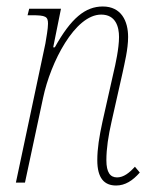

<svg xmlns="http://www.w3.org/2000/svg" viewBox="-20 -563 475 592"><path d="M338 9C366 9 389 -6 411 -31L396 -49C379 -30 361 -16 341 -16C320 -16 308 -31 308 -69C308 -105 314 -144 324 -188L358 -339C364 -368 375 -411 375 -449C375 -498 354 -543 297 -543C243 -543 199 -507 149 -417H144L168 -536H70L65 -516H78C121 -516 128 -512 128 -490C128 -474 123 -448 120 -429L29 0H57L113 -262C136 -371 211 -518 292 -518C337 -518 347 -480 347 -449C347 -414 336 -364 330 -339L296 -188C286 -142 280 -105 280 -69C280 -13 302 9 338 9Z"/></svg>

Font: Noto Serif Condensed Thin
Style: Italic
Weight: 100
Width: 3
Italic angle: -12°
Designer: Monotype Design Team
Foundry: Monotype Imaging Inc.
Version: Version 2.013